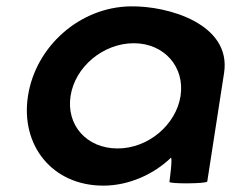

<svg xmlns="http://www.w3.org/2000/svg" viewBox="-20 -576 727 604"><path d="M68 -274C44 -118 145 8 305 8C386 8 464 -28 518 -80C523 -76 513 -4 513 -4C512 3 631 2 632 -5L685 -347C708 -500 510 -558 391 -556C231 -554 92 -430 68 -274ZM202 -274C216 -366 305 -440 401 -440C496 -440 562 -366 548 -274C534 -184 447 -109 350 -109C251 -109 188 -184 202 -274Z"/></svg>

Font: Ampere
Style: SCIta
Weight: 400
Version: Version 1